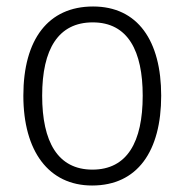

<svg xmlns="http://www.w3.org/2000/svg" viewBox="-20 -562 569 592"><path d="M477 -267C477 -436 405 -542 267 -542C129 -542 52 -441 52 -267C52 -96 130 10 264 10C404 10 477 -96 477 -267ZM110 -267C110 -411 160 -493 266 -493C375 -493 420 -404 420 -267C420 -124 372 -39 265 -39C158 -39 110 -125 110 -267Z"/></svg>

Font: Noto Sans Khmer SemiCondensed Light
Style: Regular
Weight: 300
Width: 4
Designer: Danh Hong and the Monotype Design Team
Foundry: Monotype Imaging Inc.
Version: Version 2.004